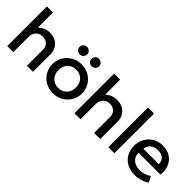

<svg xmlns="http://www.w3.org/2000/svg" viewBox="103 -1585 2465 2465"><g transform="rotate(45 1335.5 -352.5)"><path d="M76.5 0V-720H186.5V-394L164 -418.5Q197 -464.5 243.5 -487.2Q290 -510 341.5 -510Q409 -510 454 -482.8Q499 -455.5 521.5 -412.5Q544 -369.5 544 -323V0H434V-291.5Q434 -343.5 401.5 -376Q369 -408.5 313 -409Q276 -409 247.5 -392.8Q219 -376.5 202.8 -347Q186.5 -317.5 186.5 -278.5V0Z M917.5 15Q840 15 779.2 -20.8Q718.5 -56.5 684 -116.2Q649.5 -176 649.5 -247.5Q649.5 -300.5 669.2 -347.8Q689 -395 725.2 -431.5Q761.5 -468 810.5 -489Q859.5 -510 918 -510Q995.5 -510 1056.2 -474.2Q1117 -438.5 1151.5 -378.8Q1186 -319 1186 -247.5Q1186 -195 1166.2 -147.5Q1146.5 -100 1110.5 -63.5Q1074.5 -27 1025.5 -6Q976.5 15 917.5 15ZM917.5 -82.5Q963.5 -82.5 999.2 -102.8Q1035 -123 1055.5 -160Q1076 -197 1076 -247.5Q1076 -298 1055.5 -335.2Q1035 -372.5 999.2 -392.5Q963.5 -412.5 917.5 -412.5Q871.5 -412.5 835.8 -392.5Q800 -372.5 779.8 -335.2Q759.5 -298 759.5 -247.5Q759.5 -197 780 -160Q800.5 -123 836.2 -102.8Q872 -82.5 917.5 -82.5ZM809.5 -582.5Q782 -582.5 761.2 -601.5Q740.5 -620.5 740.5 -650Q740.5 -670 750 -685.5Q759.5 -701 775.2 -709.5Q791 -718 809.5 -718Q836.5 -718 857.2 -699Q878 -680 878 -650Q878 -630 868.5 -614.8Q859 -599.5 843.2 -591Q827.5 -582.5 809.5 -582.5ZM1026 -582.5Q998.5 -582.5 977.8 -601.5Q957 -620.5 957 -650Q957 -670 966.5 -685.5Q976 -701 991.8 -709.5Q1007.5 -718 1026 -718Q1053 -718 1073.8 -699Q1094.5 -680 1094.5 -650Q1094.5 -630 1085 -614.8Q1075.5 -599.5 1059.8 -591Q1044 -582.5 1026 -582.5Z M1296.5 0V-720H1406.5V-394L1384 -418.5Q1417 -464.5 1463.5 -487.2Q1510 -510 1561.5 -510Q1629 -510 1674 -482.8Q1719 -455.5 1741.5 -412.5Q1764 -369.5 1764 -323V0H1654V-291.5Q1654 -343.5 1621.5 -376Q1589 -408.5 1533 -409Q1496 -409 1467.5 -392.8Q1439 -376.5 1422.8 -347Q1406.5 -317.5 1406.5 -278.5V0Z M1912 0V-720H2022V0Z M2401 15Q2321 15 2260.5 -17.8Q2200 -50.5 2166.2 -109.5Q2132.5 -168.5 2132.5 -246.5Q2132.5 -303.5 2152 -351.8Q2171.5 -400 2207 -435.5Q2242.5 -471 2290.2 -490.5Q2338 -510 2394.5 -510Q2456 -510 2504 -488.2Q2552 -466.5 2583.8 -427.5Q2615.5 -388.5 2628.8 -336.2Q2642 -284 2633 -223H2238Q2237 -178.5 2257.5 -145.2Q2278 -112 2316.2 -93.5Q2354.5 -75 2406.5 -75Q2448.5 -75 2487.8 -87.8Q2527 -100.5 2559 -125.5L2601.5 -46.5Q2577.5 -27 2543.5 -13.2Q2509.5 0.5 2472.5 7.8Q2435.5 15 2401 15ZM2244.5 -304H2525Q2523.5 -360 2489.2 -392Q2455 -424 2392 -424Q2331 -424 2290.8 -392Q2250.5 -360 2244.5 -304Z"/></g></svg>

Font: Geologica Thin Cursive
Style: Regular
Weight: 400
Version: Version 1.010;gftools[0.9.28]